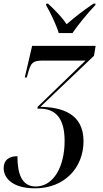

<svg xmlns="http://www.w3.org/2000/svg" viewBox="-58 -786 562 1046"><path d="M262 -606H337C370 -654 414 -708 461 -758L463 -766H451C391 -726 342 -686 305 -654C281 -690 249 -724 204 -766H194L193 -758C214 -722 248 -653 262 -606ZM133 240C292 240 397 129 397 -17C397 -166 281 -202 162 -204L454 -482L463 -536H117L77 -364H88L96 -393C111 -446 123 -456 177 -456H408L147 -204L146 -194H159C247 -194 294 -139 294 -18C294 123 233 230 137 230C57 230 37 154 37 65C-8 65 -38 85 -38 130C-38 184 10 240 133 240Z"/></svg>

Font: Noto Serif Display Condensed Medium
Style: Italic
Weight: 500
Width: 3
Italic angle: -12°
Designer: Monotype Design Team
Foundry: Monotype Imaging Inc.
Version: Version 2.009